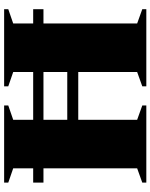

<svg xmlns="http://www.w3.org/2000/svg" viewBox="83 -828 745 952"><g transform="rotate(-90 456.0 -352.5)"><path d="M337.5 -45.5 408.5 -20V0H26V-20L97 -45.5V-660L26 -684.5V-705H408.5V-684.5L337.5 -660ZM815 -45.5 886 -20V0H503.5V-20L574.5 -45.5V-660L503.5 -684.5V-705H886V-684.5L815 -660ZM26 -510V-561H886V-510ZM211 -337.5V-392H700V-337.5Z"/></g></svg>

Font: Newsreader 60pt ExtraBold
Style: Regular
Weight: 800
Designer: Hugues Gentile
Foundry: Production Type
Version: Version 1.003